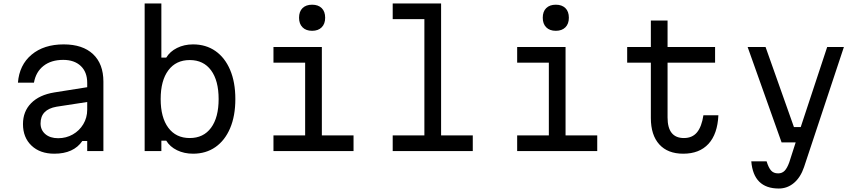

<svg xmlns="http://www.w3.org/2000/svg" viewBox="-20 -868 4940 1103"><path d="M453 -58Q403 15 292 15Q210 15 161 -31.5Q112 -78 112 -155Q112 -228 159 -275.5Q206 -323 292 -337L481 -367V-392Q481 -454 444 -489Q407 -524 343 -524Q274 -524 230 -489.5Q186 -455 175 -393H83Q91 -495 161.5 -554Q232 -613 346 -613Q455 -613 514.5 -557Q574 -501 574 -399V0H481V-58ZM213 -159Q213 -121 240.5 -97.5Q268 -74 314 -74Q360 -74 398 -95.5Q436 -117 458.5 -154.5Q481 -192 481 -238V-282L305 -255Q213 -239 213 -159Z M1089 15Q1038 15 997 -5Q956 -25 935 -60H907V0H811V-848H907V-537H935Q956 -572 997 -592.5Q1038 -613 1089 -613Q1163 -613 1217.5 -575Q1272 -537 1302 -466.5Q1332 -396 1332 -299Q1332 -202 1302 -131.5Q1272 -61 1217.5 -23Q1163 15 1089 15ZM1070 -75Q1149 -75 1192.5 -134Q1236 -193 1236 -299Q1236 -405 1192.5 -464Q1149 -523 1070 -523Q991 -523 947 -464Q903 -405 903 -299Q903 -193 947 -134Q991 -75 1070 -75Z M1551 -598H1829V-90H2011V0H1551V-90H1733V-508H1551ZM1773 -691Q1738 -691 1718 -711Q1698 -731 1698 -766Q1698 -802 1718 -821.5Q1738 -841 1773 -841Q1808 -841 1828 -821.5Q1848 -802 1848 -766Q1848 -731 1828 -711Q1808 -691 1773 -691Z M2236 -848H2514V-90H2696V0H2236V-90H2418V-758H2236Z M2951 -598H3229V-90H3411V0H2951V-90H3133V-508H2951ZM3173 -691Q3138 -691 3118 -711Q3098 -731 3098 -766Q3098 -802 3118 -821.5Q3138 -841 3173 -841Q3208 -841 3228 -821.5Q3248 -802 3248 -766Q3248 -731 3228 -711Q3208 -691 3173 -691Z M3815 -750V-598H4088V-508H3815V-193Q3815 -75 3909 -75Q3957 -75 3984 -107.5Q4011 -140 4021 -206H4107Q4102 -98 4050 -41.5Q3998 15 3905 15Q3816 15 3767.5 -38.5Q3719 -92 3719 -190V-508H3583V-598H3719V-750Z M4275 -598H4378L4541 -138H4580L4732 -598H4828L4599 92Q4579 151 4541 183Q4503 215 4454 215Q4309 215 4296 59H4384Q4395 95 4409.5 111.5Q4424 128 4450 128Q4473 128 4487.5 113Q4502 98 4514 65L4551 -50H4470Z"/></svg>

Font: Martian Mono Light
Style: Regular
Weight: 300
Monospace: yes
Designer: Roman Shamin
Foundry: Evil Martians
Version: Version 1.000; ttfautohint (v1.8.4.7-5d5b)